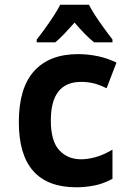

<svg xmlns="http://www.w3.org/2000/svg" viewBox="-20 -786 570 816"><path d="M305 10Q60 10 60 -267Q60 -412 125 -484Q190 -556 312 -556Q353 -556 394.5 -547.5Q436 -539 475 -520L433 -411Q400 -427 375.5 -432.5Q351 -438 325 -438Q196 -438 196 -274Q196 -187 231.5 -148Q267 -109 325 -109Q352 -109 385.5 -118Q419 -127 458 -150V-26Q417 -4 378 3Q339 10 305 10ZM136 -618Q152 -638 171.5 -665Q191 -692 208.5 -719Q226 -746 236 -766H358Q375 -733 403 -693Q431 -653 458 -618V-606H380Q360 -622 339.5 -643Q319 -664 297 -690Q274 -664 253 -642Q232 -620 215 -606H136Z"/></svg>

Font: Noto Sans Mono Condensed
Style: Bold
Weight: 700
Width: 3
Designer: Monotype Design Team
Foundry: Monotype Imaging Inc.
Version: Version 2.014